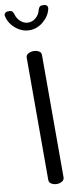

<svg xmlns="http://www.w3.org/2000/svg" viewBox="-111 -1004 450 1040"><g transform="rotate(-10 113.5 -483.5)"><path d="M113 0Q98 0 84.5 -7.5Q71 -15 71 -30V-702Q71 -717 84.5 -724Q98 -731 113 -731Q129 -731 142 -724Q155 -717 155 -702V-30Q155 -15 142 -7.5Q129 0 113 0ZM113 -846Q72 -846 37.5 -874.5Q3 -903 -6 -944Q-8 -954 -2 -960.5Q4 -967 14 -967H24Q33 -967 38 -961.5Q43 -956 46 -947Q52 -922 71 -905Q90 -888 113 -888Q137 -888 156 -905Q175 -922 180 -947Q183 -956 188 -961.5Q193 -967 202 -967H211Q222 -967 228 -960.5Q234 -954 232 -943Q223 -903 188.5 -874.5Q154 -846 113 -846Z"/></g></svg>

Font: Dosis Medium
Style: Regular
Weight: 500
Designer: EdgarTolentino, PabloImpallari, IginoMarini
Foundry: EdgarTolentino, PabloImpallari, IginoMarini
Version: Version 3.001; ttfautohint (v1.8.2)